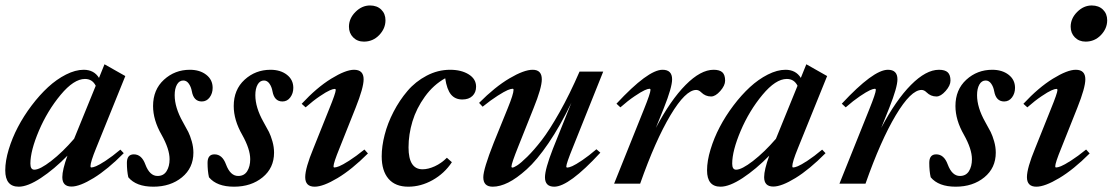

<svg xmlns="http://www.w3.org/2000/svg" viewBox="-22 -685 4149 716"><path d="M47.9 11.2Q-2.4 11.2 -2.4 -49.8Q-2.4 -85 10.5 -127.7Q23.4 -170.4 44.9 -211.4Q66.4 -252.4 95.9 -291.5Q125.5 -330.6 157.2 -359.9Q189 -389.2 224.1 -407Q259.3 -424.8 290 -424.8Q328.6 -424.8 347.2 -394.5L367.7 -445.3L445.3 -401.4L336.4 -132.3Q315.4 -81.1 315.4 -64.9Q315.4 -60.5 318.8 -60.5Q324.7 -60.5 336.2 -65.2Q347.7 -69.8 372.1 -85.7Q396.5 -101.6 426.8 -127L439.5 -113.8Q379.4 -53.2 327.4 -21.2Q275.4 10.7 244.6 10.7Q210.4 10.7 210.4 -24.4Q210.4 -51.8 229.5 -104.5Q179.7 -53.7 130.4 -21.2Q81.1 11.2 47.9 11.2ZM91.3 -74.7Q91.3 -52.2 106 -52.2Q127 -52.2 169.2 -85Q211.4 -117.7 254.4 -167.5L335 -365.2Q322.3 -390.6 294.9 -390.6Q253.4 -390.6 204.1 -331.3Q154.8 -272 123 -197.3Q91.3 -122.6 91.3 -74.7Z M456.5 -23.9Q451.2 -47.4 451.2 -77.6Q451.2 -109.4 477.1 -109.4Q506.3 -109.4 520 -71.8Q536.1 -28.8 565.4 -28.8Q587.9 -28.8 599.1 -46.6Q610.4 -64.5 610.4 -91.3Q610.4 -128.9 580.6 -182.1Q548.8 -237.3 548.8 -289.6Q548.8 -350.6 589.4 -387.7Q629.9 -424.8 686 -424.8Q723.1 -424.8 747.1 -406.2Q771 -387.7 771 -357.4Q771 -336.9 759.8 -321.8Q748.5 -306.6 730.5 -306.6Q700.2 -306.6 693.4 -344.7Q690.4 -361.3 682.1 -373Q673.8 -384.8 661.6 -384.8Q646.5 -384.8 637.9 -369.6Q629.4 -354.5 629.4 -330.1Q629.4 -284.2 659.7 -230.5Q673.3 -206.5 680.2 -192.9Q687 -179.2 693.1 -158Q699.2 -136.7 699.2 -115.7Q699.2 -58.6 656.5 -23.7Q613.8 11.2 549.8 11.2Q485.8 11.2 456.5 -23.9Z M757.3 -23.9Q752 -47.4 752 -77.6Q752 -109.4 777.8 -109.4Q807.1 -109.4 820.8 -71.8Q836.9 -28.8 866.2 -28.8Q888.7 -28.8 899.9 -46.6Q911.1 -64.5 911.1 -91.3Q911.1 -128.9 881.3 -182.1Q849.6 -237.3 849.6 -289.6Q849.6 -350.6 890.1 -387.7Q930.7 -424.8 986.8 -424.8Q1023.9 -424.8 1047.9 -406.2Q1071.8 -387.7 1071.8 -357.4Q1071.8 -336.9 1060.5 -321.8Q1049.3 -306.6 1031.2 -306.6Q1001 -306.6 994.1 -344.7Q991.2 -361.3 982.9 -373Q974.6 -384.8 962.4 -384.8Q947.3 -384.8 938.7 -369.6Q930.2 -354.5 930.2 -330.1Q930.2 -284.2 960.4 -230.5Q974.1 -206.5 981 -192.9Q987.8 -179.2 993.9 -158Q1000 -136.7 1000 -115.7Q1000 -58.6 957.3 -23.7Q914.6 11.2 850.6 11.2Q786.6 11.2 757.3 -23.9Z M1335 -529.8Q1310.5 -529.8 1294.9 -545.7Q1279.3 -561.5 1279.3 -585.4Q1279.3 -616.2 1303.5 -640.4Q1327.6 -664.6 1357.9 -664.6Q1383.8 -664.6 1399.7 -649.2Q1415.5 -633.8 1415.5 -609.4Q1415.5 -578.6 1392.1 -554.2Q1368.7 -529.8 1335 -529.8ZM1151.4 11.2Q1116.2 11.2 1116.2 -24.4Q1116.2 -58.1 1147 -132.3L1205.1 -277.3Q1230 -338.4 1230 -349.1Q1230 -353.5 1226.1 -353.5Q1220.2 -353.5 1207.8 -348.1Q1195.3 -342.8 1170.7 -326.2Q1146 -309.6 1117.7 -284.7L1103 -297.9Q1159.2 -358.4 1213.1 -391.6Q1267.1 -424.8 1298.3 -424.8Q1334 -424.8 1334 -389.2Q1334 -357.9 1304.2 -283.2L1244.1 -132.3Q1221.7 -77.6 1221.7 -64.5Q1221.7 -60.5 1225.1 -60.5Q1231.4 -60.5 1243.2 -65.2Q1254.9 -69.8 1280.3 -85.9Q1305.7 -102.1 1336.9 -127.4L1350.1 -112.8Q1290 -52.7 1236.6 -20.8Q1183.1 11.2 1151.4 11.2Z M1500.5 11.2Q1452.1 11.2 1426.8 -18.3Q1401.4 -47.9 1401.4 -102.1Q1401.4 -139.2 1412.4 -182.1Q1423.3 -225.1 1445.6 -268.1Q1467.8 -311 1497.6 -345.9Q1527.3 -380.9 1569.1 -402.8Q1610.8 -424.8 1656.7 -424.8Q1698.2 -424.8 1725.8 -407.7Q1753.4 -390.6 1753.4 -361.8Q1753.4 -340.3 1739.7 -327.1Q1726.1 -314 1702.1 -314Q1675.3 -314 1659.9 -332.5Q1644.5 -351.1 1638.2 -393.1Q1594.2 -368.7 1562.5 -324.7Q1530.8 -280.8 1516.1 -232.2Q1501.5 -183.6 1501.5 -135.3Q1501.5 -53.7 1553.7 -53.7Q1574.7 -53.7 1599.4 -64.9Q1624 -76.2 1644.5 -96.7L1663.1 -80.1Q1635.3 -38.1 1591.3 -13.4Q1547.4 11.2 1500.5 11.2Z M1815.4 11.2Q1780.3 11.2 1780.3 -23.9Q1780.3 -54.2 1819.3 -152.8L1871.6 -281.7Q1893.1 -334.5 1893.1 -350.1Q1893.1 -354 1889.2 -354Q1883.3 -354 1871.3 -349.1Q1859.4 -344.2 1834 -328.1Q1808.6 -312 1777.8 -287.1L1764.6 -301.3Q1823.7 -360.8 1877.9 -392.8Q1932.1 -424.8 1964.4 -424.8Q1998.5 -424.8 1998.5 -389.2Q1998.5 -357.4 1967.8 -281.7L1911.1 -139.6Q1885.3 -75.2 1885.3 -64Q1885.3 -60.1 1889.2 -60.1Q1893.6 -60.1 1906.2 -67.9Q1918.9 -75.7 1944.1 -100.3Q1969.2 -125 1997.8 -161.9Q2026.4 -198.7 2064.5 -266.1Q2102.5 -333.5 2139.2 -418H2227.5L2114.7 -136.2Q2089.8 -75.2 2089.8 -64Q2089.8 -60.1 2093.8 -60.1Q2099.6 -60.1 2112.1 -65.4Q2124.5 -70.8 2149.2 -87.4Q2173.8 -104 2202.1 -128.4L2216.8 -115.7Q2099.6 11.2 2044.9 11.2Q2010.3 11.2 2010.3 -23.9Q2010.3 -54.2 2040 -130.4L2108.9 -302.2Q2066.9 -214.8 2023.4 -151.1Q1980 -87.4 1942.1 -53.5Q1904.3 -19.5 1873.3 -4.2Q1842.3 11.2 1815.4 11.2Z M2268.1 0 2379.4 -277.3Q2403.8 -337.9 2403.8 -349.6Q2403.8 -354 2399.9 -354Q2394 -354 2381.6 -348.4Q2369.1 -342.8 2344.5 -326.2Q2319.8 -309.6 2291.5 -284.7L2276.9 -298.3Q2394.5 -424.8 2448.7 -424.8Q2484.4 -424.8 2484.4 -389.2Q2484.4 -359.4 2454.1 -283.2L2423.8 -208Q2478.5 -311.5 2534.7 -368.2Q2590.8 -424.8 2639.2 -424.8Q2661.6 -424.8 2671.9 -415.3Q2682.1 -405.8 2682.1 -384.3Q2682.1 -366.2 2664.1 -345.7Q2646 -325.2 2629.9 -325.2Q2608.4 -325.2 2592.8 -340.8Q2584 -349.6 2574.2 -349.6Q2534.7 -349.6 2478.3 -255.4Q2421.9 -161.1 2365.2 0Z M2665 11.2Q2614.7 11.2 2614.7 -49.8Q2614.7 -85 2627.7 -127.7Q2640.6 -170.4 2662.1 -211.4Q2683.6 -252.4 2713.1 -291.5Q2742.7 -330.6 2774.4 -359.9Q2806.2 -389.2 2841.3 -407Q2876.5 -424.8 2907.2 -424.8Q2945.8 -424.8 2964.4 -394.5L2984.9 -445.3L3062.5 -401.4L2953.6 -132.3Q2932.6 -81.1 2932.6 -64.9Q2932.6 -60.5 2936 -60.5Q2941.9 -60.5 2953.4 -65.2Q2964.8 -69.8 2989.3 -85.7Q3013.7 -101.6 3043.9 -127L3056.6 -113.8Q2996.6 -53.2 2944.6 -21.2Q2892.6 10.7 2861.8 10.7Q2827.6 10.7 2827.6 -24.4Q2827.6 -51.8 2846.7 -104.5Q2796.9 -53.7 2747.6 -21.2Q2698.2 11.2 2665 11.2ZM2708.5 -74.7Q2708.5 -52.2 2723.1 -52.2Q2744.1 -52.2 2786.4 -85Q2828.6 -117.7 2871.6 -167.5L2952.1 -365.2Q2939.5 -390.6 2912.1 -390.6Q2870.6 -390.6 2821.3 -331.3Q2772 -272 2740.2 -197.3Q2708.5 -122.6 2708.5 -74.7Z M3108.4 0 3219.7 -277.3Q3244.1 -337.9 3244.1 -349.6Q3244.1 -354 3240.2 -354Q3234.4 -354 3221.9 -348.4Q3209.5 -342.8 3184.8 -326.2Q3160.2 -309.6 3131.8 -284.7L3117.2 -298.3Q3234.9 -424.8 3289.1 -424.8Q3324.7 -424.8 3324.7 -389.2Q3324.7 -359.4 3294.4 -283.2L3264.2 -208Q3318.8 -311.5 3375 -368.2Q3431.2 -424.8 3479.5 -424.8Q3502 -424.8 3512.2 -415.3Q3522.5 -405.8 3522.5 -384.3Q3522.5 -366.2 3504.4 -345.7Q3486.3 -325.2 3470.2 -325.2Q3448.7 -325.2 3433.1 -340.8Q3424.3 -349.6 3414.6 -349.6Q3375 -349.6 3318.6 -255.4Q3262.2 -161.1 3205.6 0Z M3448.7 -23.9Q3443.4 -47.4 3443.4 -77.6Q3443.4 -109.4 3469.2 -109.4Q3498.5 -109.4 3512.2 -71.8Q3528.3 -28.8 3557.6 -28.8Q3580.1 -28.8 3591.3 -46.6Q3602.5 -64.5 3602.5 -91.3Q3602.5 -128.9 3572.8 -182.1Q3541 -237.3 3541 -289.6Q3541 -350.6 3581.5 -387.7Q3622.1 -424.8 3678.2 -424.8Q3715.3 -424.8 3739.3 -406.2Q3763.2 -387.7 3763.2 -357.4Q3763.2 -336.9 3752 -321.8Q3740.7 -306.6 3722.7 -306.6Q3692.4 -306.6 3685.5 -344.7Q3682.6 -361.3 3674.3 -373Q3666 -384.8 3653.8 -384.8Q3638.7 -384.8 3630.1 -369.6Q3621.6 -354.5 3621.6 -330.1Q3621.6 -284.2 3651.9 -230.5Q3665.5 -206.5 3672.4 -192.9Q3679.2 -179.2 3685.3 -158Q3691.4 -136.7 3691.4 -115.7Q3691.4 -58.6 3648.7 -23.7Q3606 11.2 3542 11.2Q3478 11.2 3448.7 -23.9Z M4026.4 -529.8Q4002 -529.8 3986.3 -545.7Q3970.7 -561.5 3970.7 -585.4Q3970.7 -616.2 3994.9 -640.4Q4019 -664.6 4049.3 -664.6Q4075.2 -664.6 4091.1 -649.2Q4106.9 -633.8 4106.9 -609.4Q4106.9 -578.6 4083.5 -554.2Q4060.1 -529.8 4026.4 -529.8ZM3842.8 11.2Q3807.6 11.2 3807.6 -24.4Q3807.6 -58.1 3838.4 -132.3L3896.5 -277.3Q3921.4 -338.4 3921.4 -349.1Q3921.4 -353.5 3917.5 -353.5Q3911.6 -353.5 3899.2 -348.1Q3886.7 -342.8 3862.1 -326.2Q3837.4 -309.6 3809.1 -284.7L3794.4 -297.9Q3850.6 -358.4 3904.5 -391.6Q3958.5 -424.8 3989.7 -424.8Q4025.4 -424.8 4025.4 -389.2Q4025.4 -357.9 3995.6 -283.2L3935.5 -132.3Q3913.1 -77.6 3913.1 -64.5Q3913.1 -60.5 3916.5 -60.5Q3922.9 -60.5 3934.6 -65.2Q3946.3 -69.8 3971.7 -85.9Q3997.1 -102.1 4028.3 -127.4L4041.5 -112.8Q3981.4 -52.7 3928 -20.8Q3874.5 11.2 3842.8 11.2Z"/></svg>

Font: Elstob 18pt SemiBold
Style: Italic
Weight: 600
Italic angle: -20°
Designer: Peter S. Baker
Version: Version 1.015